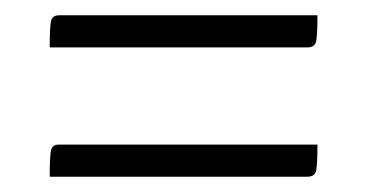

<svg xmlns="http://www.w3.org/2000/svg" viewBox="-20 -407 478 251"><path d="M45 -345Q45 -370 46.5 -378.5Q48 -387 57 -387H395Q395 -363 393.5 -354Q392 -345 382 -345ZM45 -176Q45 -201 46.5 -209.5Q48 -218 57 -218H395Q395 -194 393.5 -185Q392 -176 382 -176Z"/></svg>

Font: Yanone Kaffeesatz ExtraLight Light
Style: Regular
Weight: 300
Version: Version 2.003